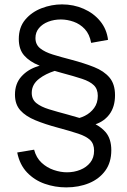

<svg xmlns="http://www.w3.org/2000/svg" viewBox="-20 -678 565 853"><path d="M274 154.5Q224.5 154.5 178.8 138.5Q133 122.5 100.2 88.2Q67.5 54 56.5 -0.5L131.5 -13Q141 23 164.8 45Q188.5 67 218.8 77.2Q249 87.5 277.5 87.5Q309 87.5 336.5 76.5Q364 65.5 381 44.2Q398 23 398 -8.5Q398 -39 380.5 -55.8Q363 -72.5 327.5 -84.2Q292 -96 238 -110.5Q180 -126 137 -143.8Q94 -161.5 70.2 -188Q46.5 -214.5 46.5 -257.5Q46.5 -306.5 75.2 -338.2Q104 -370 148 -383.5Q152 -385 156.5 -386Q155 -386.5 154 -387Q111 -404.5 87.2 -431.8Q63.5 -459 63.5 -504.5Q63.5 -556.5 92 -590.5Q120.5 -624.5 164.8 -641.5Q209 -658.5 255.5 -658.5Q307 -658.5 351.5 -639Q396 -619.5 425 -584.2Q454 -549 460 -501L385 -487.5Q378 -526 356.8 -548.8Q335.5 -571.5 307 -581.5Q278.5 -591.5 250.5 -591.5Q220 -591.5 194.2 -581.5Q168.5 -571.5 153 -553Q137.5 -534.5 137.5 -509Q137.5 -480 158.5 -463.2Q179.5 -446.5 215.2 -435.5Q251 -424.5 295.5 -413Q354 -397.5 398 -380Q442 -362.5 466.5 -333.5Q491 -304.5 491 -255Q491 -204 466.5 -170.5Q443 -139 404.5 -126Q432 -111 450 -90Q474.5 -60.5 474.5 -10.5Q474.5 43.5 447.8 80.2Q421 117 375.5 135.8Q330 154.5 274 154.5ZM333 -154Q345 -157.5 357 -163.5Q382 -176 398.2 -198.2Q414.5 -220.5 414.5 -252Q414.5 -282 397.2 -299Q380 -316 344.5 -327.8Q309 -339.5 254.5 -354Q238.5 -358.5 223 -363Q182.5 -350 155 -329Q121 -303.5 121 -265.5Q121 -236.5 141.5 -220Q162 -203.5 197.8 -192.5Q233.5 -181.5 279 -169.5Q307.5 -162 333 -154Z"/></svg>

Font: Cns Manrope
Style: Regular
Weight: 400
Designer: Mikhail Sharanda
Foundry: Mikhail Sharanda
Version: Version 4.504